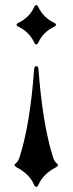

<svg xmlns="http://www.w3.org/2000/svg" viewBox="-20 -538 286 757"><path d="M37.6 0ZM208.5 -508.3ZM208.5 112.8Q208.5 117.7 200.7 121.6Q149.4 148.4 131.8 190.4Q127.9 198.7 123 198.7Q118.2 198.7 114.3 190.4Q96.7 148.4 45.4 121.6Q37.6 117.2 37.6 113Q37.6 108.9 43.9 104.5Q51.8 98.6 57.6 80.1Q99.1 -49.8 114.3 -263.7Q115.2 -277.3 123 -277.3Q130.9 -277.3 131.8 -263.7Q147.9 -49.3 188.5 80.1Q194.3 98.6 202.1 104.5Q208.5 108.9 208.5 112.8ZM193.4 -432.6Q150.4 -412.1 130.9 -370.1Q127.4 -362.8 123 -362.8Q118.7 -362.8 115.2 -370.1Q94.7 -413.1 52.7 -432.6Q45.4 -436 45.4 -440.4Q45.4 -444.8 52.7 -448.2Q95.7 -468.8 115.2 -510.7Q118.7 -518.1 123 -518.1Q127.4 -518.1 130.9 -510.7Q151.4 -467.8 193.4 -448.2Q200.7 -444.8 200.7 -440.4Q200.7 -436 193.4 -432.6Z"/></svg>

Font: UnifrakturMaguntia17
Style: Book
Weight: 400
Designer: j. 'mach' wust, Gerrit Ansmann, Georg Duffner, based on a font by Peter Wiegel, original typeface by Carl Albert Fahrenw
Version: Version 2017-03-19